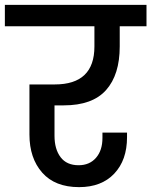

<svg xmlns="http://www.w3.org/2000/svg" viewBox="-44 -760 622 789"><path d="M180 -327V-202Q180 -147 205 -114Q230 -81 279 -81Q324 -81 350.5 -111.5Q377 -142 377 -193V-215H478V-196Q478 -102 425.5 -46.5Q373 9 281 9Q182 9 129.5 -50.5Q77 -110 77 -207V-413H181Q344 -413 344 -569V-652H-24V-740H558V-652H448V-569Q448 -453 392 -390Q336 -327 218 -327Z"/></svg>

Font: Poppins Cyr Med
Style: Regular
Weight: 500
Designer: Ninad Kale (Devanagari), Jonny Pinhorn (Latin)
Foundry: Indian Type Foundry
Version: 4.004